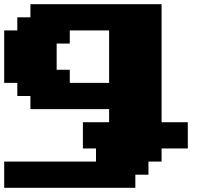

<svg xmlns="http://www.w3.org/2000/svg" viewBox="-20 -645 1040 915"><path d="M0 250H625V187.5H687.5V125H750V62.5H875V-62.5H750V-625H125V-562.5H62.5V-500H0V-250H62.5V-187.5H125V-125H500V-62.5H375V62.5H437.5V125H0ZM500 -250H312.5V-312.5H250V-437.5H312.5V-500H500Z"/></svg>

Font: Faithful 32x
Style: Bold
Weight: 400
Foundry: Faithful Resource Pack
Version: Version 1.0; January 27, 2023